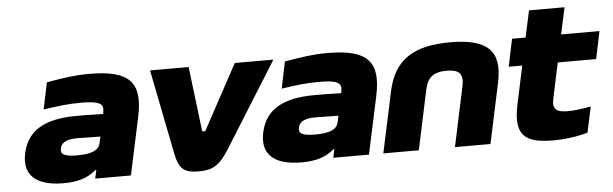

<svg xmlns="http://www.w3.org/2000/svg" viewBox="-44 -776 2976 932"><g transform="rotate(-5 1444.0 -310.5)"><path d="M403 -509C334 -509 279 -501 194 -486L167 -356C232 -366 287 -373 349 -373C441 -373 463 -359 454 -317L453 -309C392 -311 347 -311 323 -311C166 -311 84 -260 60 -156C36 -53 91 9 233 9C295 9 348 -3 391 -41H396L387 0H561L621 -280C656 -444 601 -509 403 -509ZM234 -162C241 -190 267 -203 317 -203C335 -203 387 -202 430 -201L423 -170C416 -136 382 -120 310 -120C245 -120 227 -133 234 -162Z M698 -500 780 -87C795 -13 819 9 891 9C959 9 993 -10 1041 -87L1299 -500H1111L942 -188C940 -184 936 -182 932 -182C927 -182 924 -185 924 -188L886 -500Z M1563 -509C1494 -509 1439 -501 1354 -486L1327 -356C1392 -366 1447 -373 1509 -373C1601 -373 1623 -359 1614 -317L1613 -309C1552 -311 1507 -311 1483 -311C1326 -311 1244 -260 1220 -156C1196 -53 1251 9 1393 9C1455 9 1508 -3 1551 -41H1556L1547 0H1721L1781 -280C1816 -444 1761 -509 1563 -509ZM1394 -162C1401 -190 1427 -203 1477 -203C1495 -203 1547 -202 1590 -201L1583 -170C1576 -136 1542 -120 1470 -120C1405 -120 1387 -133 1394 -162Z M1854 -295 1791 0H1964L2026 -291C2038 -348 2067 -373 2132 -373C2196 -373 2214 -348 2202 -291L2140 0H2313L2376 -295C2407 -444 2346 -509 2161 -509C1981 -509 1886 -448 1854 -295Z M2701 -126C2642 -126 2626 -145 2636 -192L2673 -366H2860L2888 -500H2701L2729 -630H2556L2528 -500H2462L2434 -366H2500L2461 -184C2429 -35 2476 9 2617 9C2680 9 2740 0 2787 -14L2814 -139C2765 -130 2728 -126 2701 -126Z"/></g></svg>

Font: LT Wave Black
Style: Italic
Weight: 900
Designer: Daniel Lyons
Version: Version 2.5 (Glyphs App)